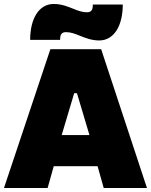

<svg xmlns="http://www.w3.org/2000/svg" viewBox="-31 -948 761 968"><path d="M338 -904C310 -915 279 -928 240 -928C164 -928 121 -852 121 -747H272C272 -765 274 -786 301 -786C325 -786 347 -778 371 -768C399 -757 430 -744 469 -744C545 -744 588 -820 588 -925H437C437 -907 435 -886 408 -886C384 -886 362 -894 338 -904ZM-11 0H209L240 -110H461L492 0H710L479 -700H223ZM280 -267 343 -478H357L420 -267Z"/></svg>

Font: Fixel Display Black
Style: Regular
Weight: 900
Designer: AlfaBravo + MacPaw
Foundry: Kyrylo Tkachov, Marchela Mozhyna, Serhii Makarenko, Maria Weinstein, Zakhar Kryvoshyya
Version: Version 1.211